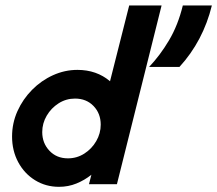

<svg xmlns="http://www.w3.org/2000/svg" viewBox="-20 -687 810 716"><path d="M200 9.7Q150.7 9.7 110.8 -14.9Q70.8 -39.6 47.9 -82.3Q25 -125 25 -177.8Q25 -227.8 45.1 -272.6Q65.3 -317.4 99.7 -352.1Q134 -386.8 177.8 -406.6Q221.5 -426.4 268.8 -426.4Q340.3 -426.4 390.3 -384L461.8 -666.7H582.6L416 0H311.8L320.8 -35.4Q295.8 -15.3 265.3 -2.8Q234.7 9.7 200 9.7ZM233.3 -96.5Q266.7 -96.5 294.4 -114.2Q322.2 -131.9 338.9 -160.8Q355.6 -189.6 355.6 -222.2Q355.6 -263.9 328.8 -291.7Q302.1 -319.4 259.7 -319.4Q226.4 -319.4 198.6 -301.7Q170.8 -284 154.2 -255.6Q137.5 -227.1 137.5 -194.4Q137.5 -153.5 164.2 -125Q191 -96.5 233.3 -96.5ZM536.1 -437.5Q577.1 -480.6 610.4 -536.8Q643.8 -593.1 661.8 -666.7H770.1Q737.5 -534 649.3 -437.5Z"/></svg>

Font: Afacad
Style: Bold Italic
Weight: 700
Italic angle: -14°
Designer: Kristian Moeller
Foundry: Dicotype
Version: Version 1.000; ttfautohint (v1.8.4.7-5d5b)